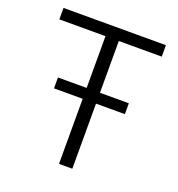

<svg xmlns="http://www.w3.org/2000/svg" viewBox="-134 -852 891 962"><g transform="rotate(20 312.0 -371.0)"><path d="M587 -681V-742H41V-681H287V-405H134V-347H287V0H358V-347H512V-405H358V-681Z"/></g></svg>

Font: 18Franklin Light
Style: Regular
Weight: 300
Designer: Pablo Impallari, Rodrigo Fuenzalida (Modified by Dan O. Williams)
Version: Version 0.025;PS 000.025;hotconv 1.0.88;makeotf.lib2.5.64775